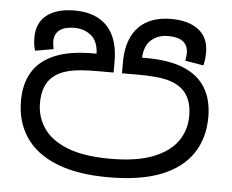

<svg xmlns="http://www.w3.org/2000/svg" viewBox="-47 -667 885 733"><g transform="rotate(5 395.0 -300.5)"><path d="M394 11Q274 11 194.5 -21Q115 -53 75.5 -112Q36 -171 36 -251Q36 -317 64 -362.5Q92 -408 149 -431.5Q206 -455 292 -455H315L308 -452Q307 -501 280.5 -523.5Q254 -546 215 -546Q178 -546 158.5 -531Q139 -516 139 -487Q139 -482 140.5 -472.5Q142 -463 143 -458L73 -446Q69 -458 67.5 -470.5Q66 -483 66 -496Q66 -553 104.5 -582.5Q143 -612 210 -612Q264 -612 302 -591.5Q340 -571 359.5 -530.5Q379 -490 379 -430V-389H314Q247 -389 209 -380Q171 -371 148 -351Q129 -335 119 -309.5Q109 -284 109 -249Q109 -196 138 -153Q167 -110 230 -85Q293 -60 395 -60Q496 -60 559 -85Q622 -110 651.5 -152.5Q681 -195 681 -249Q681 -284 671 -309.5Q661 -335 642 -351Q619 -371 581 -380Q543 -389 475 -389H411V-430Q411 -490 431 -530.5Q451 -571 489 -591.5Q527 -612 581 -612Q647 -612 685.5 -582.5Q724 -553 724 -496Q724 -483 722.5 -470.5Q721 -458 718 -446L647 -458Q649 -463 650 -472.5Q651 -482 651 -487Q651 -516 632 -531Q613 -546 575 -546Q536 -546 510 -523.5Q484 -501 482 -452L478 -455H498Q586 -455 642.5 -431.5Q699 -408 726.5 -362.5Q754 -317 754 -251Q754 -170 714.5 -111Q675 -52 595.5 -20.5Q516 11 394 11Z"/></g></svg>

Font: hexsinhala15
Style: Book
Weight: 400
Designer: Jelle Bosma - Monotype Design Team
Foundry: Monotype Imaging Inc.
Version: Version 2.003